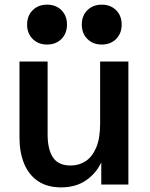

<svg xmlns="http://www.w3.org/2000/svg" viewBox="-20 -791 643 823"><path d="M241.7 12.2Q183.1 12.2 143.3 -14.4Q103.5 -41 83.5 -89.4Q63.5 -137.7 63.5 -201.7V-527.3H184.1V-214.8Q184.1 -150.9 207 -116.2Q230 -81.5 283.2 -81.5Q318.4 -81.5 346.7 -99.9Q375 -118.2 392.1 -157.7Q409.2 -197.3 409.2 -261.2V-527.3H530.3V0H414.1V-124L417.5 -102.1Q395 -50.3 350.3 -19Q305.7 12.2 241.7 12.2ZM181.6 -600.1Q144 -600.1 120.1 -624Q96.2 -647.9 96.2 -685.5Q96.2 -723.6 120.1 -747.3Q144 -771 181.6 -771Q219.7 -771 243.4 -747.3Q267.1 -723.6 267.1 -685.5Q267.1 -647.9 243.4 -624Q219.7 -600.1 181.6 -600.1ZM416 -600.1Q378.4 -600.1 354.5 -624Q330.6 -647.9 330.6 -685.5Q330.6 -723.6 354.5 -747.3Q378.4 -771 416 -771Q454.1 -771 477.8 -747.3Q501.5 -723.6 501.5 -685.5Q501.5 -647.9 477.8 -624Q454.1 -600.1 416 -600.1Z"/></svg>

Font: Schibsted Grotesk SemiBold
Style: Regular
Weight: 600
Designer: Bakken & Baeck AS, Henrik Kongsvoll
Foundry: Schibsted ASA
Version: Version 1.100;gftools[0.9.25]